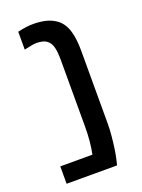

<svg xmlns="http://www.w3.org/2000/svg" viewBox="-126 -700 564 760"><g transform="rotate(-20 156.5 -320.0)"><path d="M20 0V-73.2H155.3Q160.6 -98.1 163.3 -127Q166 -155.8 166 -188.5V-475.1Q166 -499 161.4 -519.8Q156.7 -540.5 143.6 -551.3Q134.8 -559.1 122.1 -561.8Q109.4 -564.5 98.6 -564.5Q89.8 -564.5 76.4 -562Q63 -559.6 45.9 -555.7V-630.9Q66.4 -635.7 82 -637.7Q97.7 -639.6 111.8 -639.6Q137.2 -639.6 159.7 -634.8Q182.1 -629.9 197.3 -620.6Q214.8 -611.3 227.3 -594.2Q239.7 -577.1 245.6 -554.2Q249.5 -540 252 -519.8Q254.4 -499.5 254.4 -475.1V-169.4Q254.4 -143.1 251.7 -115Q249 -86.9 245.4 -62.5Q241.7 -38.1 237.8 -22L232.4 0Z"/></g></svg>

Font: Open Sans Condensed Medium
Style: Regular
Weight: 500
Width: 3
Designer: Monotype Design Team
Foundry: Monotype Imaging Inc.
Version: Version 3.000